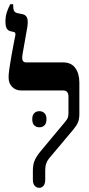

<svg xmlns="http://www.w3.org/2000/svg" viewBox="-20 -890 425 917"><path d="M167 7Q154 7 145.5 -3Q137 -13 137 -32V-75Q137 -104 145.5 -123.5Q154 -143 171 -164L291 -308Q301 -320 304 -328Q307 -336 307 -350V-428Q307 -458 282 -458H81Q55 -458 38 -475Q21 -492 21 -521Q21 -535 25 -564Q29 -593 35 -625.5Q41 -658 46 -684.5Q51 -711 53 -720Q56 -735 47 -737L30 -741Q6 -746 6 -786Q6 -813 13.5 -834Q21 -855 29 -870H43V-863Q43 -847 47 -838.5Q51 -830 64 -827L89 -822Q105 -818 110 -803Q115 -788 110 -758L88 -633Q84 -610 88.5 -601Q93 -592 104 -592H281Q320 -592 339.5 -565.5Q359 -539 359 -495V-346Q359 -321 352 -305Q345 -289 330 -271L219 -139Q206 -124 201 -110Q196 -96 196 -77V-32Q196 -14 188.5 -3.5Q181 7 167 7ZM134 -321Q134 -340 143.5 -349.5Q153 -359 168 -359Q183 -359 192.5 -349.5Q202 -340 202 -321Q202 -301 192.5 -291.5Q183 -282 168 -282Q153 -282 143.5 -291.5Q134 -301 134 -321Z"/></svg>

Font: Noto Serif Hebrew ExtraCondensed
Style: Bold
Weight: 700
Width: 2
Designer: Monotype Design Team
Foundry: Monotype Imaging Inc.
Version: Version 2.004; ttfautohint (v1.8.4.7-5d5b)